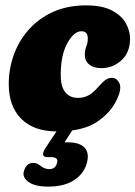

<svg xmlns="http://www.w3.org/2000/svg" viewBox="-20 -478 503 713"><path d="M282.5 -362Q254.5 -362 230 -317.5Q205.5 -273 205.5 -200.5Q205.5 -155.5 222.8 -135Q240 -114.5 269 -114.5Q291 -114.5 308 -123.5Q325 -132.5 342 -152Q358 -170.5 369.8 -179.8Q381.5 -189 395.5 -189Q413 -189 423 -169.8Q433 -150.5 415.5 -111.5Q392.5 -60 339.5 -25Q286.5 10 191 10Q106 10 59.2 -36.5Q12.5 -83 12.5 -166Q12.5 -222 31.2 -274.2Q50 -326.5 86.8 -368Q123.5 -409.5 177 -433.8Q230.5 -458 300 -458Q358.5 -458 394.2 -439.8Q430 -421.5 446.5 -393Q463 -364.5 463 -334.5Q463 -283 430.8 -254Q398.5 -225 357.5 -225Q328 -225 311.5 -238.2Q295 -251.5 295 -274Q295 -292.5 300.5 -305.5Q306 -318.5 306 -335Q306 -362 282.5 -362ZM202 -8.5H258L219.5 50.5Q225 50.5 231 50.5Q275.5 50.5 294 70.2Q312.5 90 302.5 127.5Q291.5 167.5 254.8 191.2Q218 215 159.5 215Q109.5 215 86 197.8Q62.5 180.5 68.5 159Q76.5 127 104 127Q113 127 119.2 130.5Q125.5 134 132 139Q146.5 150 163 150Q186 150 192 126.5Q198 105.5 169 105.5H156Q141 105.5 140 96Q139 86.5 149 71.5Z"/></svg>

Font: Fraunces 144pt SuperSoft Black
Style: Italic
Weight: 900
Italic angle: -16°
Version: Version 1.000;[b76b70a41]